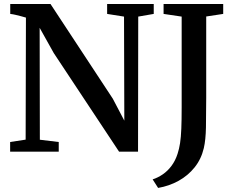

<svg xmlns="http://www.w3.org/2000/svg" viewBox="-20 -763 1180 966"><path d="M31 0V-48.5L109 -60.5L110.5 -674.5Q99 -678 85.5 -681.5Q72 -685 58.5 -688.2Q45 -691.5 31.5 -693V-743H234L547.5 -266.5L605.5 -156L604 -679.5L519 -693V-743H753.5V-693L675.5 -679.5L674.5 0H579L250.5 -496L179.5 -623L180.5 -60L275.5 -48.5V0ZM748 139.5Q774.5 131 799.2 114Q824 97 843.2 71Q862.5 45 873.5 10.5Q881.5 -14 886 -43.2Q890.5 -72.5 892.2 -115.2Q894 -158 894 -222.5V-679.5L803 -693V-743H1103V-693L1017.5 -680V-272Q1017.5 -186 1016.2 -122.5Q1015 -59 1005.5 -18Q992.5 37.5 959.2 79Q926 120.5 878.5 146.8Q831 173 775.5 182.5Z"/></svg>

Font: Merriweather 36pt SemiBold
Style: Regular
Weight: 600
Version: Version 2.100